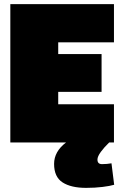

<svg xmlns="http://www.w3.org/2000/svg" viewBox="-20 -690 589 930"><path d="M533 205Q513 211 476.5 215.5Q440 220 397 220Q324 220 283 193.5Q242 167 242 104Q242 44 300 0H30V-670H532V-485H262V-428H472V-245H262V-185H532V0H509Q485 23 468.5 45.5Q452 68 452 83Q452 105 474 105Q498 105 520 101Z"/></svg>

Font: Cairo Black
Style: Regular
Weight: 900
Designer: Mohamed Gaber, Accademia di Belle Arti di Urbino and others
Foundry: Kief Type Foundry, Accademia di Belle Arti di Urbino and others
Version: Version 3.011